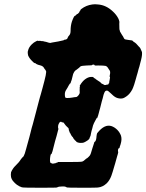

<svg xmlns="http://www.w3.org/2000/svg" viewBox="-20 -845 688 903"><path d="M414 -824Q426 -826 441 -824Q480 -821 512 -790Q527 -776 536 -759Q540 -751 541 -745Q542 -742 541.5 -741.5Q541 -741 541 -733Q541 -704 543 -702Q544 -701 544 -700Q543 -698 546 -694Q546 -692 547 -692Q548 -692 548 -691.5Q548 -691 550 -687Q552 -683 555 -679Q559 -674 562 -667Q564 -663 565 -662Q567 -659 585 -657Q594 -656 600 -655Q604 -654 606 -651Q608 -648 611 -647Q620 -642 633 -626Q636 -623 637 -622Q640 -619 643 -611Q645 -605 647 -602Q648 -601 648 -595Q649 -581 639 -546Q637 -538 635.5 -532Q634 -526 632 -521Q628 -506 627 -502Q626 -498 623 -488.5Q620 -479 619 -474Q617 -468 611 -447Q606 -432 602 -424Q590 -402 575 -392Q567 -386 559 -383Q548 -380 536 -383Q525 -385 513 -395Q510 -397 500 -407Q488 -419 483 -419Q477 -419 474 -415Q471 -411 467 -399Q463 -381 459 -369Q455 -353 453 -345Q452 -340 450.5 -335Q449 -330 447.5 -324.5Q446 -319 444 -311Q441 -299 439 -295Q438 -293 438 -291V-289L437 -291V-292L435 -290Q434 -288 432.5 -285.5Q431 -283 431 -283Q430 -282 422 -266Q417 -256 414 -241Q412 -236 410.5 -229Q409 -222 408 -218Q407 -206 402 -198Q400 -194 400.5 -193.5Q401 -193 399.5 -191.5Q398 -190 395.5 -187.5Q393 -185 391 -184Q382 -178 375 -175Q370 -173 364 -173Q351 -172 341 -177L338 -180Q339 -180 336 -182.5Q333 -185 332.5 -185Q332 -185 332 -186Q332 -187 329.5 -189Q327 -191 327 -191.5Q327 -192 324.5 -196Q322 -200 322 -200.5Q322 -201 319 -203Q315 -208 310 -219Q308 -222 307.5 -222.5Q307 -223 307 -224Q305 -232 304 -232Q304 -232 303.5 -236.5Q303 -241 302 -242.5Q301 -244 297 -247Q289 -254 283 -263Q280 -268 278 -269L270 -270Q270 -270 270 -271Q269 -273 264 -272Q260 -271 257 -264Q253 -258 253 -248Q253 -240 255 -239Q256 -239 255 -238Q254 -237 254 -236Q254 -235 252 -228Q248 -214 246 -205Q243 -193 239 -181Q237 -174 227 -134Q225 -130 224.5 -127Q224 -124 223 -122.5Q222 -121 222 -121Q221 -121 219 -119Q218 -117 217 -112Q216 -107 215.5 -101.5Q215 -96 215 -90.5Q215 -85 216 -82Q216 -79 219 -79Q221 -79 221 -78Q221 -77 225 -76Q227 -75 230.5 -75.5Q234 -76 235 -76.5Q236 -77 238 -77Q243 -77 243 -79Q242 -79 245.5 -79.5Q249 -80 250.5 -80.5Q252 -81 251.5 -82Q251 -83 251 -83Q251 -83 265.5 -83Q280 -83 301 -83Q360 -83 366.5 -85Q373 -87 380 -94Q385 -99 391 -102Q398 -108 402 -113Q407 -119 414 -146Q416 -151 418.5 -160Q421 -169 423 -174L424 -179L425 -178L426 -177L427 -179Q433 -185 434 -205Q435 -210 435.5 -214Q436 -218 439 -221Q472 -262 504 -252Q519 -247 532 -234Q541 -225 546 -214Q550 -207 551 -197Q553 -180 543 -154Q542 -152 542 -149L540 -148Q539 -149 539 -148Q534 -144 535 -133Q535 -131 536 -131Q536 -131 536 -129Q535 -122 531 -110Q529 -103 526.5 -94Q524 -85 521.5 -76Q519 -67 517 -61Q510 -36 504 -19Q496 3 482 17Q463 35 440 37Q433 38 366 38Q293 38 293 36Q293 35 287 33Q283 32 281.5 32Q280 32 271.5 32Q263 32 258 33Q249 35 249 36.5Q249 38 170 38Q90 38 83 36Q58 28 40 5Q34 -3 32 -12Q31 -16 31 -23Q31 -30 32 -35Q35 -43 42 -53Q44 -57 57 -70Q70 -83 73 -88Q78 -96 84 -103Q89 -108 91 -110Q96 -118 103 -145Q106 -155 107.5 -161.5Q109 -168 111.5 -176Q114 -184 118 -199.5Q122 -215 123 -219Q124 -223 125.5 -229Q127 -235 129 -243Q131 -251 134 -260Q142 -291 147 -309Q148 -314 149.5 -318.5Q151 -323 155.5 -341.5Q160 -360 163 -370Q166 -380 168 -388.5Q170 -397 172 -402Q174 -410 180 -431Q185 -449 189 -465Q197 -496 197 -505Q198 -511 193 -517Q189 -521 186 -527Q181 -535 168 -538Q159 -540 153 -543Q149 -545 149 -546Q149 -547 144 -548Q139 -549 130 -559Q117 -572 112 -585Q111 -588 110.5 -595.5Q110 -603 112 -607Q115 -622 129 -636Q139 -646 150 -651Q157 -655 158 -653Q160 -652 167 -653Q172 -653 172 -652.5Q172 -652 176 -651.5Q180 -651 181 -651.5Q182 -652 182.5 -651.5Q183 -651 187 -650Q192 -649 197 -648Q212 -643 216 -643Q217 -643 218.5 -643.5Q220 -644 225 -645Q240 -647 254 -650Q257 -651 260.5 -651.5Q264 -652 265.5 -652.5Q267 -653 272 -654Q280 -655 281 -657Q281 -658 283 -658Q288 -658 294 -661Q297 -663 298.5 -668Q300 -673 305 -678Q312 -685 312 -700Q312 -724 318 -743Q328 -771 333 -771Q336 -771 340 -777Q342 -779 343 -779Q344 -778 349 -783Q354 -788 354 -790Q354 -791 355 -793Q359 -796 359 -799Q359 -800 363 -803Q385 -820 414 -824ZM424 -540Q417 -543 413 -539Q411 -539 412 -538L388 -537Q365 -536 359 -533Q357 -531 351.5 -526Q346 -521 340.5 -517.5Q335 -514 334 -513Q329 -509 324 -497Q323 -493 317 -469Q315 -465 314 -461Q313 -457 312 -454.5Q311 -452 310.5 -452.5Q310 -453 309 -452Q308 -451 306.5 -448.5Q305 -446 302 -441Q300 -436 291 -422Q285 -413 285 -402Q285 -392 286.5 -388Q288 -384 295 -384Q308 -384 319 -386Q324 -387 331 -388Q341 -388 343 -391Q343 -392 344 -392Q346 -392 347 -395Q348 -396 348.5 -396Q349 -396 349 -396.5Q349 -397 350 -398Q355 -404 355 -410Q354 -420 355 -429Q355 -432 354.5 -432Q354 -432 355 -434Q357 -441 355 -441Q354 -441 357 -445Q367 -462 380 -472Q389 -479 399 -482Q407 -484 416 -483Q420 -482 420 -481Q420 -480 421 -479Q425 -476 427 -476Q428 -476 427.5 -475.5Q427 -475 430 -473Q433 -471 435 -469.5Q437 -468 439.5 -466.5Q442 -465 445.5 -462.5Q449 -460 449.5 -460Q450 -460 453 -457Q458 -451 460 -451Q461 -451 465 -449Q470 -445 473 -445Q480 -445 482 -447Q482 -447 484 -447Q489 -447 490 -449Q491 -451 491 -452Q491 -453 492 -453Q494 -453 494 -461Q494 -464 496 -471Q499 -484 496 -484Q495 -484 496 -489Q499 -502 498 -507Q498 -512 492 -519Q489 -523 487 -527Q483 -533 477 -535Q468 -537 442 -537Q425 -536 425 -538Q425 -539 424 -540Z"/></svg>

Font: TT2020 Style B
Style: Italic
Weight: 400
Italic angle: -15°
Version: Version 0.2.000